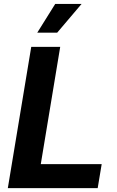

<svg xmlns="http://www.w3.org/2000/svg" viewBox="-20 -969 605 989"><path d="M20.3 0 140.9 -727.5H290.1L190.1 -123.7H503.8L483.2 0ZM172 -800.8 264.4 -948.7H400.2L274.6 -800.8Z"/></svg>

Font: Inter Variable
Style: Italic
Weight: 400
Italic angle: -9.39999°
Designer: Rasmus Andersson
Foundry: rsms
Version: Version 4.001;git-9221beed3